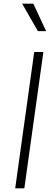

<svg xmlns="http://www.w3.org/2000/svg" viewBox="-20 -1029 289 1049"><path d="M63 0 167 -745H217L113 0ZM187 -859 101 -1009H162L232 -859Z"/></svg>

Font: Plus Jakarta Sans ExtraLight
Style: Italic
Weight: 200
Italic angle: -8°
Designer: Gumpita Rahayu
Foundry: Tokotype
Version: Version 2.071; ttfautohint (v1.8.4.7-5d5b);gftools[0.9.29]